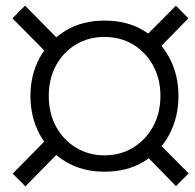

<svg xmlns="http://www.w3.org/2000/svg" viewBox="-20 -673 690 681"><path d="M150 -481 24 -608 69 -653 199 -521ZM70 -12 25 -57 146 -180 193 -137ZM604 -13 476 -144 520 -188 649 -58ZM524 -481 473 -521 604 -653 648 -608ZM351 -64Q272 -64 213 -99.5Q154 -135 121 -196Q88 -257 88 -333Q88 -408 121 -468.5Q154 -529 213 -564.5Q272 -600 351 -600Q431 -600 489.5 -564.5Q548 -529 580.5 -468.5Q613 -408 613 -333Q613 -257 580.5 -196Q548 -135 489.5 -99.5Q431 -64 351 -64ZM350 -122Q407 -122 451.5 -149Q496 -176 522.5 -223.5Q549 -271 549 -333Q549 -394 522.5 -441.5Q496 -489 451.5 -515.5Q407 -542 350 -542Q295 -542 250 -515.5Q205 -489 179 -441.5Q153 -394 153 -333Q153 -271 179 -223.5Q205 -176 250 -149Q295 -122 350 -122Z"/></svg>

Font: Azeret Mono Thin ExtraLight
Style: Italic
Weight: 250
Italic angle: -12°
Version: Version 1.002